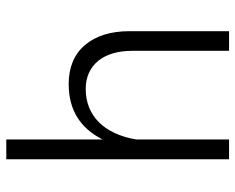

<svg xmlns="http://www.w3.org/2000/svg" viewBox="-88 -649 737 601"><g transform="rotate(-90 280.5 -348.5)"><path d="M144.5 -291C161.6 -391.1 218.3 -448.7 302.7 -448.7C377.4 -448.7 421.9 -393.1 421.9 -303.7V0H483.4V-312C483.4 -370.6 468.8 -417 439.9 -451.2C411.1 -484.9 370.1 -502 317.9 -502C237.8 -502 180.2 -466.8 144.5 -396V-697.3H82.5V0H144.5Z"/></g></svg>

Font: Estedad Light
Style: Regular
Weight: 300
Designer: Amin Abedi
Version: Version 7.3